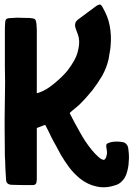

<svg xmlns="http://www.w3.org/2000/svg" viewBox="-22 -796 602 828"><path d="M148.4 -397.5Q177.7 -407.2 213.9 -437.5Q250 -467.8 269.5 -492.2Q302.7 -536.1 311.5 -566.4Q320.3 -596.7 319.3 -620.1Q318.4 -635.7 313.5 -648.4Q308.6 -661.1 304.7 -671.9Q299.8 -686.5 302.7 -695.3Q304.7 -705.1 317.4 -713.9Q338.9 -730.5 355.5 -742.2Q372.1 -753.9 393.6 -770.5Q402.3 -776.4 408.2 -776.4Q408.2 -776.4 409.2 -776.4Q415 -775.4 420.9 -763.7Q431.6 -745.1 439.5 -725.6Q447.3 -706.1 451.2 -684.6Q455.1 -663.1 456.1 -642.6Q457 -621.1 455.1 -599.6Q454.1 -585 451.2 -570.3Q449.2 -555.7 446.3 -541Q437.5 -502.9 418.9 -469.7Q399.4 -436.5 376 -406.2Q365.2 -393.6 353.5 -379.9Q342.8 -367.2 331.1 -355.5Q319.3 -342.8 305.7 -332Q292 -321.3 279.3 -309.6Q279.3 -309.6 279.3 -308.6Q279.3 -307.6 279.3 -306.6Q299.8 -265.6 322.3 -226.6Q343.8 -186.5 372.1 -151.4Q378.9 -143.6 385.7 -135.7Q393.6 -127.9 400.4 -121.1Q404.3 -117.2 408.2 -114.3Q412.1 -112.3 416 -109.4Q423.8 -105.5 427.7 -107.4Q431.6 -108.4 435.5 -117.2Q438.5 -127 439.5 -135.7Q439.5 -145.5 437.5 -154.3Q434.6 -168.9 437.5 -173.8Q440.4 -178.7 455.1 -182.6Q467.8 -185.5 479.5 -185.5Q492.2 -185.5 504.9 -183.6Q517.6 -181.6 523.4 -173.8Q530.3 -166 531.2 -155.3Q534.2 -135.7 534.2 -116.2Q534.2 -107.4 533.2 -98.6Q532.2 -71.3 522.5 -43.9Q515.6 -25.4 502.9 -13.7Q491.2 -1 471.7 3.9Q447.3 11.7 423.8 11.7Q407.2 11.7 392.6 7.8Q355.5 0 321.3 -27.3Q295.9 -48.8 276.4 -74.2Q256.8 -100.6 240.2 -128.9Q229.5 -147.5 219.7 -167Q209 -185.5 199.2 -205.1Q192.4 -217.8 186.5 -231.4Q179.7 -244.1 172.9 -257.8Q161.1 -252.9 136.7 -244.1Q136.7 -239.3 136.7 -234.4Q136.7 -229.5 136.7 -225.6Q136.7 -173.8 136.7 -123Q136.7 -72.3 136.7 -21.5Q136.7 -17.6 135.7 -13.7Q135.7 -9.8 134.8 -6.8Q132.8 -2.9 128.9 0Q125 2 121.1 2Q100.6 2 74.2 2Q47.9 2 28.3 1Q14.6 0 9.8 -5.9Q3.9 -10.7 3.9 -25.4Q2 -48.8 1 -73.2Q1 -97.7 -1 -122.1Q-2 -187.5 -2 -244.1Q-2 -266.6 -2 -287.1Q-1 -361.3 0 -442.4Q0 -462.9 -1 -508.8Q-1 -555.7 -1 -601.6Q-1 -631.8 -1 -657.2Q-1 -682.6 0 -694.3Q0 -707 3.9 -711.9Q6.8 -716.8 18.6 -717.8Q29.3 -718.8 52.7 -719.7Q76.2 -719.7 85.9 -718.8Q94.7 -718.8 102.5 -718.8Q109.4 -717.8 118.2 -716.8Q126 -715.8 128.9 -712.9Q132.8 -709 133.8 -701.2Q135.7 -693.4 135.7 -685.5Q136.7 -677.7 136.7 -668.9Q136.7 -604.5 136.7 -540Q136.7 -475.6 136.7 -411.1Q136.7 -407.2 136.7 -403.3Q136.7 -399.4 136.7 -394.5Q136.7 -394.5 136.7 -394.5Q139.6 -394.5 142.6 -395.5Q145.5 -396.5 148.4 -397.5Z"/></svg>

Font: KARPATY Font
Style: Regular
Weight: 400
Designer: Inna Sieryk
Version: Version 1.1